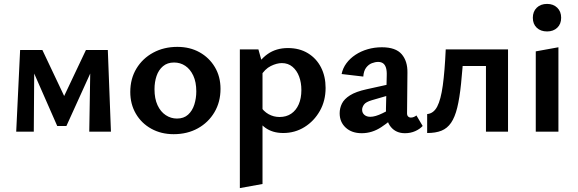

<svg xmlns="http://www.w3.org/2000/svg" viewBox="-20 -674 2958 983"><path d="M63 0 83 -418H156L153 0ZM437 0 443 -364 483 -388 320 -29H273L129 -357L136 -418H197L322 -154H295L420 -418H532L548 0Z M869 13Q805 13 754.5 -15Q704 -43 675.5 -92Q647 -141 647 -203Q647 -271 678.5 -323Q710 -375 764.5 -404.5Q819 -434 888 -434Q952 -434 1001.5 -406.5Q1051 -379 1080 -330.5Q1109 -282 1109 -219Q1109 -152 1078 -99.5Q1047 -47 993 -17Q939 13 869 13ZM886 -67Q921 -67 943 -87Q965 -107 975 -139Q985 -171 985 -206Q985 -254 969.5 -287Q954 -320 928.5 -337Q903 -354 871 -354Q837 -354 814.5 -335Q792 -316 781.5 -285Q771 -254 771 -217Q771 -169 786.5 -135.5Q802 -102 828.5 -84.5Q855 -67 886 -67Z M1430 7Q1375 7 1337.5 -20.5Q1300 -48 1284 -97L1312 -132Q1329 -104 1355 -89.5Q1381 -75 1411 -75Q1446 -75 1471 -92Q1496 -109 1509.5 -140Q1523 -171 1523 -213Q1523 -251 1511.5 -282Q1500 -313 1477.5 -332Q1455 -351 1423 -351Q1397 -351 1366.5 -336Q1336 -321 1313 -283L1273 -304Q1307 -367 1350.5 -397.5Q1394 -428 1454 -428Q1513 -428 1556.5 -401.5Q1600 -375 1623.5 -329Q1647 -283 1647 -224Q1647 -158 1617.5 -106Q1588 -54 1539 -23.5Q1490 7 1430 7ZM1208 289V-421H1303L1324 -346V268Z M2053 8Q2008 8 1981.5 -23.5Q1955 -55 1956 -116L1960 -286Q1961 -312 1956 -327.5Q1951 -343 1941 -350Q1931 -357 1916 -357Q1901 -357 1884 -350.5Q1867 -344 1854.5 -327.5Q1842 -311 1840 -282L1729 -295Q1735 -325 1753.5 -350Q1772 -375 1800 -393.5Q1828 -412 1862.5 -422Q1897 -432 1935 -432Q2006 -432 2036.5 -396.5Q2067 -361 2066 -302L2064 -94Q2064 -83 2069.5 -77.5Q2075 -72 2083 -72Q2091 -72 2098.5 -75Q2106 -78 2112 -83L2144 -29Q2129 -13 2105.5 -2.5Q2082 8 2053 8ZM1832 8Q1781 8 1750 -20.5Q1719 -49 1719 -94Q1719 -120 1730.5 -143.5Q1742 -167 1772 -186Q1802 -205 1857 -217L2020 -253L2025 -202L1884 -161Q1853 -152 1843.5 -138.5Q1834 -125 1834 -112Q1834 -96 1845.5 -86Q1857 -76 1876 -76Q1901 -76 1938 -94Q1975 -112 2021 -136L2023 -97Q1979 -54 1932 -23Q1885 8 1832 8Z M2167 7V-90Q2200 -93 2218.5 -128.5Q2237 -164 2247 -236.5Q2257 -309 2262 -421H2355Q2348 -319 2340.5 -245.5Q2333 -172 2321 -123Q2309 -74 2289.5 -45.5Q2270 -17 2240.5 -5Q2211 7 2167 7ZM2468 0V-421H2581V0ZM2320 -336V-421H2516V-336Z M2723 0V-411L2839 -432V0ZM2781 -513Q2748 -513 2728 -532Q2708 -551 2708 -583Q2708 -615 2728 -634.5Q2748 -654 2781 -654Q2813 -654 2833 -634.5Q2853 -615 2853 -583Q2853 -551 2833 -532Q2813 -513 2781 -513Z"/></svg>

Font: Ysabeau
Style: Bold
Weight: 700
Designer: Christian Thalmann (Catharsis Fonts)
Version: Version 2.000;gftools[0.9.27.dev2+g8671c4b]